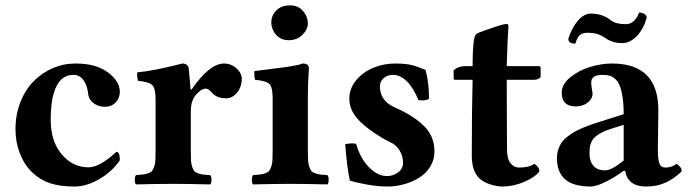

<svg xmlns="http://www.w3.org/2000/svg" viewBox="-20 -678 2536 708"><path d="M421.9 -86.9Q393.1 -44.9 346.2 -17.6Q299.3 9.8 254.9 9.8Q201.2 9.8 164.8 -2.2Q128.4 -14.2 99.1 -42Q69.8 -69.8 53.5 -111.6Q37.1 -153.3 37.1 -201.2Q37.1 -255.4 55.2 -301.3Q73.2 -347.2 103.8 -378.2Q134.3 -409.2 174.3 -426.5Q214.4 -443.8 258.8 -443.8Q334.5 -443.8 378.2 -410.9Q421.9 -377.9 421.9 -339.8Q421.9 -316.4 406.5 -300.3Q391.1 -284.2 367.2 -284.2Q342.8 -284.2 325 -297.6Q307.1 -311 305.2 -331.1Q302.7 -359.4 289.1 -380.6Q275.4 -401.9 250 -401.9Q209.5 -401.9 188.2 -360.1Q167 -318.4 167 -235.8Q167 -157.2 207.5 -109.1Q248 -61 306.2 -61Q347.7 -61 409.2 -118.2Q421.9 -118.2 421.9 -86.9Z M683.6 -268.1V-122.1Q683.6 -100.6 684.3 -86.9Q685.1 -73.2 688.7 -62.7Q692.4 -52.2 696.3 -47.4Q700.2 -42.5 710 -39.1Q719.7 -35.6 728.5 -34.4Q737.3 -33.2 755.4 -32.2Q759.8 -27.8 759.8 -15.1Q759.8 -2.4 755.4 2Q669.4 0 618.7 0Q565.4 0 481.4 2Q477.1 -2.4 477.1 -15.1Q477.1 -27.8 481.4 -32.2Q500 -33.7 508.3 -34.7Q516.6 -35.6 526.9 -39.3Q537.1 -43 540.8 -47.9Q544.4 -52.7 548.3 -63Q552.2 -73.2 553 -86.9Q553.7 -100.6 553.7 -122.1V-309.1Q553.7 -351.6 542 -363.8Q530.3 -376 488.8 -379.9Q487.3 -384.8 486.1 -395.5Q484.9 -406.2 486.3 -411.1Q548.8 -417 652.3 -443.8Q662.6 -443.8 668.7 -438.7Q674.8 -433.6 675.8 -426.8Q680.7 -377.9 682.6 -348.1H686.5Q752.9 -443.8 805.7 -443.8Q832 -443.8 851.8 -426Q871.6 -408.2 871.6 -388.2Q871.6 -357.4 854 -336.4Q836.4 -315.4 814 -315.4Q783.2 -315.4 765.6 -332L759.3 -338.9Q753.9 -343.8 752 -345.5Q750 -347.2 746.3 -349.1Q742.7 -351.1 739.3 -351.1Q732.4 -351.1 726.1 -348.1Q719.7 -345.2 717.3 -342.8L707.5 -334Q683.6 -311 683.6 -268.1Z M1115.2 -122.1Q1115.2 -100.6 1116 -86.9Q1116.7 -73.2 1120.6 -62.7Q1124.5 -52.2 1128.2 -47.4Q1131.8 -42.5 1141.8 -39.1Q1151.9 -35.6 1160.6 -34.4Q1169.4 -33.2 1187.5 -32.2Q1191.9 -27.8 1191.9 -15.1Q1191.9 -2.4 1187.5 2Q1101.6 0 1050.3 0Q997.1 0 913.1 2Q908.7 -2.4 908.7 -15.1Q908.7 -27.8 913.1 -32.2Q931.6 -33.7 939.9 -34.7Q948.2 -35.6 958.5 -39.3Q968.8 -43 972.4 -47.9Q976.1 -52.7 980 -63Q983.9 -73.2 984.6 -86.9Q985.4 -100.6 985.4 -122.1V-314Q985.4 -356 973.9 -367.9Q962.4 -379.9 920.4 -383.8Q918.9 -388.7 918 -399.9Q917 -411.1 918.5 -416Q932.1 -418 959.7 -421.1Q987.3 -424.3 1003.4 -426.8L1040.5 -431.6Q1060.5 -434.6 1074.2 -437.5Q1087.9 -440.4 1096.2 -443.8Q1119.1 -443.8 1119.1 -426.8Q1115.2 -371.1 1115.2 -321.3ZM980.5 -596.2Q980.5 -620.6 998.8 -639.4Q1017.1 -658.2 1050.3 -658.2Q1079.6 -658.2 1097.4 -637.5Q1115.2 -616.7 1115.2 -591.8Q1115.2 -569.8 1095.5 -549.8Q1075.7 -529.8 1044.4 -529.8Q1015.6 -529.8 998 -549.8Q980.5 -569.8 980.5 -596.2Z M1252.9 -146Q1274.9 -151.4 1293 -147.9Q1308.6 -93.8 1340.6 -61.3Q1372.6 -28.8 1407.2 -28.8Q1429.7 -28.8 1448 -42.2Q1466.3 -55.7 1466.3 -78.1Q1466.3 -100.1 1454.3 -121.8Q1442.4 -143.6 1415 -155.8Q1389.6 -167.5 1355.5 -191.4Q1321.3 -214.4 1299.3 -238.8Q1268.1 -273.4 1268.1 -314Q1268.1 -357.4 1302.2 -392.1Q1326.2 -416.5 1361.8 -430.2Q1397.5 -443.8 1437 -443.8Q1474.6 -443.8 1497.6 -438.2Q1520.5 -432.6 1549.3 -419.9Q1562 -373.5 1562 -314Q1548.8 -304.7 1522.9 -309.1Q1504.4 -354.5 1480.2 -378.2Q1456.1 -401.9 1429.2 -401.9Q1408.2 -401.9 1394.5 -389.6Q1380.9 -377.4 1380.9 -359.9Q1380.9 -306.2 1435.1 -282.2Q1513.7 -247.6 1551.3 -205.1Q1582 -170.4 1582 -119.1Q1582 -87.9 1565.9 -62.5Q1549.8 -37.1 1524.2 -21.7Q1498.5 -6.3 1468.8 1.7Q1439 9.8 1409.2 9.8Q1372.1 9.8 1331.1 2.2Q1290 -5.4 1270 -12.2Q1259.8 -58.1 1252.9 -146Z M1694.8 -434.1H1722.7Q1722.7 -534.7 1733.9 -549.8Q1736.8 -553.7 1745.8 -557.6Q1754.9 -561.5 1767.8 -565.7Q1780.8 -569.8 1786.6 -572.3Q1798.8 -577.1 1820.3 -583.5Q1841.8 -589.8 1847.2 -589.8Q1855 -589.8 1855 -581.1Q1851.6 -534.2 1849.6 -467.8L1848.6 -434.1H1965.8Q1973.6 -434.1 1973.6 -428.2V-397Q1973.6 -391.1 1965.8 -387.5Q1958 -383.8 1949.7 -383.8H1848.6Q1848.6 -327.6 1849.1 -236.6Q1849.6 -145.5 1849.6 -127Q1849.6 -92.3 1862.5 -76.2Q1875.5 -60.1 1894 -60.1Q1931.6 -60.1 1950.7 -74.2Q1960.4 -66.4 1964.6 -60.5Q1968.8 -54.7 1968.8 -45.9Q1953.1 -24.4 1913.1 -7.3Q1873 9.8 1833 9.8Q1813.5 9.8 1789.6 2.4Q1765.6 -4.9 1750 -18.1Q1719.7 -44.4 1719.7 -105Q1719.7 -263.2 1722.7 -383.8H1657.7Q1652.8 -383.8 1652.8 -390.1V-418.9Q1669.9 -434.1 1694.8 -434.1Z M2287.6 -588.9Q2320.3 -588.9 2336.9 -631.8Q2348.1 -631.8 2356.4 -626.2Q2364.7 -620.6 2364.7 -611.8Q2352.1 -568.8 2327.1 -543.9Q2302.2 -519 2273.9 -519Q2236.8 -519 2209 -540Q2183.1 -557.1 2150.9 -557.1Q2141.1 -557.1 2135.3 -556.2Q2129.4 -555.2 2122.6 -551.5Q2115.7 -547.9 2110.6 -539.3Q2105.5 -530.8 2101.6 -517.1Q2075.7 -517.1 2075.7 -535.2Q2088.4 -575.2 2110.8 -601.6Q2133.3 -627.9 2158.7 -627.9Q2202.1 -627.9 2232.9 -603Q2251 -588.9 2287.6 -588.9ZM2285.2 -48.3 2278.8 -47.9Q2251.5 -26.9 2215.3 -8.5Q2179.2 9.8 2158.7 9.8Q2094.2 9.8 2064 -16.6Q2033.7 -43 2033.7 -95.2Q2033.7 -111.8 2038.3 -126.2Q2043 -140.6 2050.5 -151.9Q2058.1 -163.1 2071.3 -173.3Q2084.5 -183.6 2097.7 -191.4Q2110.8 -199.2 2131.3 -207.5Q2151.9 -215.8 2169.4 -221.7L2212.9 -235.8L2279.8 -256.8Q2279.8 -293.9 2275.6 -320.6Q2271.5 -347.2 2264.9 -362.8Q2258.3 -378.4 2247.8 -387.5Q2237.3 -396.5 2227.1 -399.2Q2216.8 -401.9 2202.6 -401.9Q2163.6 -401.9 2160.6 -379.4Q2159.2 -369.6 2162.1 -353Q2165 -336.4 2165 -332Q2165 -313.5 2147 -299.6Q2128.9 -285.6 2103 -285.6Q2051.3 -285.6 2051.3 -336.4Q2051.3 -367.2 2082.8 -392.8Q2114.3 -418.5 2156.2 -431.2Q2198.2 -443.8 2236.8 -443.8Q2407.7 -443.8 2407.7 -271L2405.8 -127Q2405.8 -89.4 2411.6 -74.7Q2417.5 -60.1 2433.6 -60.1Q2456.5 -60.1 2475.6 -74.2Q2485.4 -66.4 2489.5 -60.5Q2493.7 -54.7 2493.7 -45.9Q2464.4 -18.1 2433.3 -4.2Q2402.3 9.8 2362.8 9.8Q2294.9 9.8 2285.2 -48.3ZM2279.8 -217.8 2227.5 -201.2Q2207 -194.3 2192.9 -186Q2178.7 -177.7 2171.1 -169.9Q2163.6 -162.1 2159.4 -151.1Q2155.3 -140.1 2154.5 -131.8Q2153.8 -123.5 2153.8 -109.9Q2153.8 -84 2168 -66.9Q2182.1 -49.8 2211.9 -49.8Q2234.9 -49.8 2279.8 -85.9Z"/></svg>

Font: Linux Libertine G
Style: Bold
Weight: 700
Designer: Philipp H. Poll
Foundry: Philipp H. Poll
Version: Version 5.0.3